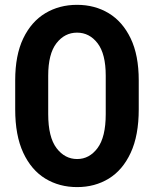

<svg xmlns="http://www.w3.org/2000/svg" viewBox="-20 -757 631 787"><path d="M548.7 -427.6V-308.9Q548.7 -201.7 515.8 -130.9Q483 -60 426 -25Q369 9.9 296.2 9.9Q223 9.9 165.7 -25Q108.3 -60 75.3 -130.9Q42.3 -201.7 42.3 -308.9V-427.6Q42.3 -530.9 75.3 -599.6Q108.3 -668.3 165.7 -702.8Q223 -737.2 295.8 -737.2Q368.6 -737.2 425.6 -702.8Q482.6 -668.3 515.6 -599.6Q548.7 -530.9 548.7 -427.6ZM413.4 -289.4V-446.7Q413.4 -536.2 380 -579.7Q346.6 -623.2 295.8 -623.2Q245 -623.2 211.3 -579.7Q177.6 -536.2 177.6 -446.7V-289.4Q177.6 -195 211.6 -150Q245.7 -105.1 296.2 -105.1Q346.2 -105.1 379.8 -150Q413.4 -195 413.4 -289.4Z"/></svg>

Font: Interface
Style: Bold
Weight: 700
Designer: Rasmus Andersson
Foundry: rsms
Version: Version 1.8